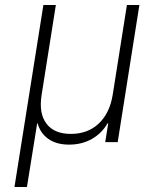

<svg xmlns="http://www.w3.org/2000/svg" viewBox="-20 -570 640 770"><path d="M38 180 154 -550H204L147 -190Q135 -116 166 -74.5Q197 -33 264 -33Q332 -33 376 -74.5Q420 -116 432 -190L489 -550H539L452 0H402L414 -75H411Q388 -35 348 -12.5Q308 10 257 10Q207 10 174.5 -12.5Q142 -35 131 -75H129L117 0L88 180Z"/></svg>

Font: JetBrains Mono NL Thin
Style: Italic
Weight: 100
Italic angle: -9°
Monospace: yes
Designer: Philipp Nurullin, Konstantin Bulenkov
Foundry: JetBrains
Version: Version 2.305; ttfautohint (v1.8.4.7-5d5b)